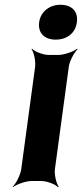

<svg xmlns="http://www.w3.org/2000/svg" viewBox="-20 -758 345 804"><path d="M210 -50 268 -478C271 -502 291 -539 305 -552L303 -554C288 -542 249 -528 225 -528H184C160 -528 125 -542 114 -554L112 -552C122 -539 130 -502 127 -478L69 -50C66 -26 47 11 33 24L34 26C49 14 88 0 112 0H153C177 0 212 14 223 26L226 24C216 11 207 -26 210 -50ZM213 -592C260 -592 296 -619 302 -665C308 -711 280 -738 233 -738C187 -738 150 -709 144 -665C138 -619 167 -592 213 -592Z"/></svg>

Font: Asimov
Style: EdgeIt
Weight: 500
Designer: Google
Version: Version 2.000980: 2014